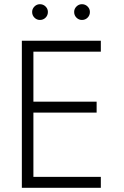

<svg xmlns="http://www.w3.org/2000/svg" viewBox="-20 -894 590 914"><path d="M333 -837Q333 -852 344 -863Q355 -874 370 -874Q386 -874 397 -863Q408 -852 408 -837Q408 -821 397 -810Q386 -799 370 -799Q355 -799 344 -810Q333 -821 333 -837ZM133 -837Q133 -852 144 -863Q155 -874 170 -874Q186 -874 197 -863Q208 -852 208 -837Q208 -821 197 -810Q186 -799 170 -799Q155 -799 144 -810Q133 -821 133 -837ZM84 -700H460V-648H139V-410H440V-358H139V-52H460V0H84Z"/></svg>

Font: Jost* Light
Style: Regular
Weight: 300
Version: Version 3.7